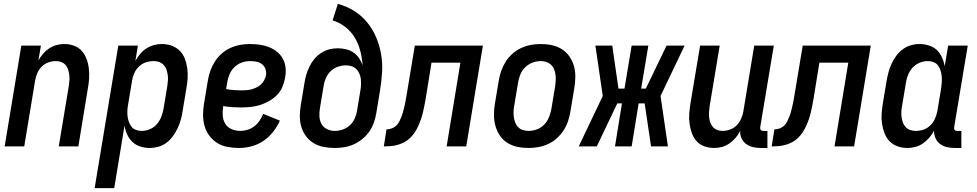

<svg xmlns="http://www.w3.org/2000/svg" viewBox="-20 -755 5040 990"><path d="M4 0 90 -520H191L178 -443Q188 -461 202 -477.5Q216 -494 233.5 -505.5Q251 -517 271 -522.5Q291 -528 310 -528Q337 -528 361 -519.5Q385 -511 401 -493Q417 -475 426 -451.5Q435 -428 438 -402.5Q441 -377 439.5 -351Q438 -325 433 -299L384 0H283L335 -313Q337 -327 338 -341.5Q339 -356 337 -370Q335 -384 331 -397Q327 -410 318 -420Q309 -430 296 -435Q283 -440 268 -440Q249 -440 229 -433Q209 -426 194.5 -411Q180 -396 172 -377Q164 -358 161 -339L105 0Z M468 215 590 -520H691L678 -441Q689 -460 703 -477Q717 -494 735 -505.5Q753 -517 773.5 -522.5Q794 -528 814 -528Q841 -528 865 -519.5Q889 -511 906.5 -493.5Q924 -476 933 -452.5Q942 -429 945.5 -403.5Q949 -378 947.5 -351.5Q946 -325 941 -299L921 -179Q918 -157 911.5 -135Q905 -113 895 -92Q885 -71 871 -52Q857 -33 838.5 -19Q820 -5 797 1.5Q774 8 752 8Q727 8 703.5 0.5Q680 -7 663 -23Q646 -39 636 -61Q626 -83 622 -107L569 215ZM710 -80Q731 -80 752 -88.5Q773 -97 788 -114Q803 -131 811 -151.5Q819 -172 823 -193L843 -313Q845 -328 846 -342.5Q847 -357 844.5 -371Q842 -385 837.5 -398Q833 -411 823 -421Q813 -431 800 -435.5Q787 -440 772 -440Q752 -440 732 -433.5Q712 -427 696.5 -412Q681 -397 672.5 -378Q664 -359 661 -339L641 -219Q638 -204 637 -188Q636 -172 637.5 -157Q639 -142 644 -128Q649 -114 657.5 -102.5Q666 -91 680 -85.5Q694 -80 710 -80Z M1212 8Q1182 8 1153 2.5Q1124 -3 1100.5 -17.5Q1077 -32 1060 -54.5Q1043 -77 1035 -104.5Q1027 -132 1027 -161.5Q1027 -191 1032 -221L1052 -341Q1056 -366 1065 -391Q1074 -416 1088.5 -438.5Q1103 -461 1123.5 -479Q1144 -497 1168.5 -508Q1193 -519 1218 -523.5Q1243 -528 1268 -528Q1294 -528 1319 -524.5Q1344 -521 1367 -512Q1390 -503 1408.5 -488Q1427 -473 1438.5 -452Q1450 -431 1452.5 -405.5Q1455 -380 1450 -354Q1446 -330 1436 -306.5Q1426 -283 1407.5 -264.5Q1389 -246 1366.5 -233.5Q1344 -221 1320.5 -213.5Q1297 -206 1272.5 -203.5Q1248 -201 1224 -201Q1201 -201 1177.5 -202.5Q1154 -204 1131 -208V-207Q1127 -183 1128.5 -159.5Q1130 -136 1141.5 -117Q1153 -98 1174.5 -89Q1196 -80 1220 -80Q1238 -80 1257 -86Q1276 -92 1291.5 -104Q1307 -116 1318.5 -133Q1330 -150 1337 -168L1423 -133Q1410 -103 1388 -75Q1366 -47 1337.5 -28Q1309 -9 1276.5 -0.5Q1244 8 1212 8ZM1225 -289Q1238 -289 1251 -290Q1264 -291 1277 -294.5Q1290 -298 1302.5 -304Q1315 -310 1325.5 -319.5Q1336 -329 1342.5 -342Q1349 -355 1352 -368Q1354 -384 1348.5 -399.5Q1343 -415 1330.5 -424.5Q1318 -434 1302 -437Q1286 -440 1269 -440Q1247 -440 1225.5 -432Q1204 -424 1187.5 -407.5Q1171 -391 1162.5 -369.5Q1154 -348 1151 -327L1146 -296Q1165 -292 1185 -290.5Q1205 -289 1225 -289Z M1706 8Q1676 8 1648.5 2.5Q1621 -3 1598 -16.5Q1575 -30 1558.5 -52Q1542 -74 1534 -100Q1526 -126 1526 -155Q1526 -184 1531 -213L1550 -328Q1553 -349 1559.5 -370.5Q1566 -392 1576 -412.5Q1586 -433 1601 -451Q1616 -469 1636 -482Q1656 -495 1677.5 -500.5Q1699 -506 1721 -506Q1743 -506 1764.5 -501Q1786 -496 1803 -484Q1820 -472 1831.5 -455Q1843 -438 1850 -418Q1847 -456 1837.5 -493Q1828 -530 1809 -561.5Q1790 -593 1760.5 -616Q1731 -639 1695 -650L1722 -735Q1767 -723 1805.5 -699Q1844 -675 1872.5 -640.5Q1901 -606 1919 -564Q1937 -522 1945 -476Q1953 -430 1950 -381.5Q1947 -333 1939 -285L1920 -170Q1916 -146 1907.5 -122Q1899 -98 1884 -76.5Q1869 -55 1848 -38Q1827 -21 1803.5 -10.5Q1780 0 1755 4Q1730 8 1706 8ZM1706 -80Q1726 -80 1747 -87Q1768 -94 1784 -109Q1800 -124 1809 -144Q1818 -164 1821 -184L1838 -287Q1841 -303 1841.5 -318Q1842 -333 1840.5 -347.5Q1839 -362 1833 -375.5Q1827 -389 1817 -399Q1807 -409 1793 -413.5Q1779 -418 1764 -418Q1744 -418 1723 -411Q1702 -404 1686 -389Q1670 -374 1661 -354Q1652 -334 1649 -314L1630 -199Q1626 -177 1627 -155.5Q1628 -134 1637.5 -116.5Q1647 -99 1665.5 -89.5Q1684 -80 1706 -80Z M1959 0 1973 -88Q1986 -88 1999 -92.5Q2012 -97 2022.5 -106.5Q2033 -116 2039 -128.5Q2045 -141 2050 -153.5Q2055 -166 2058.5 -179Q2062 -192 2065 -205Q2068 -218 2070.5 -230.5Q2073 -243 2075 -256L2119 -520H2470L2384 0H2283L2354 -432H2205L2175 -247Q2172 -229 2168.5 -211.5Q2165 -194 2161 -176.5Q2157 -159 2151 -141.5Q2145 -124 2137.5 -107Q2130 -90 2119.5 -74Q2109 -58 2095.5 -44.5Q2082 -31 2065 -22Q2048 -13 2030 -8Q2012 -3 1994.5 -1.5Q1977 0 1959 0Z M2705 8Q2675 8 2647 2Q2619 -4 2596 -18.5Q2573 -33 2557.5 -56Q2542 -79 2534.5 -106Q2527 -133 2527 -162.5Q2527 -192 2532 -221L2552 -341Q2556 -366 2565 -391Q2574 -416 2588.5 -438.5Q2603 -461 2623.5 -479Q2644 -497 2668.5 -508Q2693 -519 2718 -523.5Q2743 -528 2768 -528Q2798 -528 2826 -522Q2854 -516 2877 -501.5Q2900 -487 2916 -464Q2932 -441 2939.5 -414Q2947 -387 2946.5 -357.5Q2946 -328 2941 -299L2921 -179Q2917 -154 2908.5 -129Q2900 -104 2885 -81.5Q2870 -59 2850 -41Q2830 -23 2805.5 -12Q2781 -1 2755.5 3.5Q2730 8 2705 8ZM2705 -80Q2727 -80 2748.5 -88Q2770 -96 2786 -112.5Q2802 -129 2810.5 -150.5Q2819 -172 2823 -193L2843 -313Q2845 -328 2845.5 -343Q2846 -358 2844 -372Q2842 -386 2836.5 -399Q2831 -412 2821 -421.5Q2811 -431 2797.5 -435.5Q2784 -440 2769 -440Q2747 -440 2725.5 -432Q2704 -424 2687.5 -407.5Q2671 -391 2662.5 -369.5Q2654 -348 2651 -327L2631 -207Q2628 -192 2628 -177Q2628 -162 2630 -148Q2632 -134 2637.5 -121Q2643 -108 2652.5 -98.5Q2662 -89 2676 -84.5Q2690 -80 2705 -80Z M2964 0 3088 -260 3050 -520H3137L3169 -298H3200L3237 -520H3323L3286 -298H3310L3417 -520H3510L3386 -260L3424 0H3337L3304 -222H3273L3237 0H3151L3187 -222H3163L3057 0Z M3663 8Q3636 8 3612 -0.5Q3588 -9 3572 -27Q3556 -45 3547.5 -68.5Q3539 -92 3535.5 -117.5Q3532 -143 3534 -169Q3536 -195 3540 -221L3590 -520H3691L3639 -207Q3637 -193 3636 -178.5Q3635 -164 3636.5 -150Q3638 -136 3642.5 -123Q3647 -110 3656 -100Q3665 -90 3678 -85Q3691 -80 3706 -80Q3725 -80 3744.5 -87Q3764 -94 3778.5 -109Q3793 -124 3801.5 -143Q3810 -162 3813 -181L3869 -520H3970L3900 -100Q3900 -96 3900 -92Q3900 -88 3902.5 -85Q3905 -82 3909 -81Q3913 -80 3918 -80H3937V8H3903Q3882 8 3862.5 3.5Q3843 -1 3828 -12Q3813 -23 3804 -41Q3795 -59 3797 -80Q3787 -61 3773 -44.5Q3759 -28 3741 -15.5Q3723 -3 3703 2.5Q3683 8 3663 8Z M3959 0 3973 -88Q3986 -88 3999 -92.5Q4012 -97 4022.5 -106.5Q4033 -116 4039 -128.5Q4045 -141 4050 -153.5Q4055 -166 4058.5 -179Q4062 -192 4065 -205Q4068 -218 4070.5 -230.5Q4073 -243 4075 -256L4119 -520H4470L4384 0H4283L4354 -432H4205L4175 -247Q4172 -229 4168.5 -211.5Q4165 -194 4161 -176.5Q4157 -159 4151 -141.5Q4145 -124 4137.5 -107Q4130 -90 4119.5 -74Q4109 -58 4095.5 -44.5Q4082 -31 4065 -22Q4048 -13 4030 -8Q4012 -3 3994.5 -1.5Q3977 0 3959 0Z M4659 8Q4632 8 4608 -0.5Q4584 -9 4567 -26.5Q4550 -44 4541 -67.5Q4532 -91 4528 -116.5Q4524 -142 4526 -168.5Q4528 -195 4532 -221L4552 -341Q4556 -363 4562 -385Q4568 -407 4578 -428Q4588 -449 4602 -468Q4616 -487 4635 -501Q4654 -515 4676.5 -521.5Q4699 -528 4721 -528Q4746 -528 4770 -520.5Q4794 -513 4810.5 -497Q4827 -481 4837 -459Q4847 -437 4851 -413L4869 -520H4970L4900 -100Q4900 -96 4900 -92Q4900 -88 4902.5 -85Q4905 -82 4909 -81Q4913 -80 4918 -80H4937V8H4903Q4882 8 4862.5 3.5Q4843 -1 4827.5 -12.5Q4812 -24 4804 -42Q4796 -60 4796 -81Q4786 -62 4771.5 -45Q4757 -28 4739 -15.5Q4721 -3 4700 2.5Q4679 8 4659 8ZM4702 -80Q4722 -80 4741.5 -86.5Q4761 -93 4776.5 -108Q4792 -123 4800.5 -142Q4809 -161 4813 -181L4833 -301Q4835 -316 4836 -332Q4837 -348 4835.5 -363Q4834 -378 4829.5 -392Q4825 -406 4816.5 -417.5Q4808 -429 4794 -434.5Q4780 -440 4764 -440Q4743 -440 4722 -431.5Q4701 -423 4685.5 -406Q4670 -389 4662 -368.5Q4654 -348 4651 -327L4631 -207Q4628 -192 4627.5 -177.5Q4627 -163 4629 -149Q4631 -135 4636 -122Q4641 -109 4650.5 -99Q4660 -89 4673.5 -84.5Q4687 -80 4702 -80Z"/></svg>

Font: Iosevka Semibold
Style: Italic
Weight: 600
Italic angle: -9°
Monospace: yes
Designer: Belleve Invis
Foundry: Belleve Invis
Version: Version 32.5.0; ttfautohint (v1.8.4)